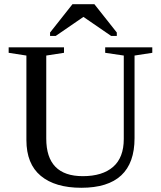

<svg xmlns="http://www.w3.org/2000/svg" viewBox="-20 -879 762 909"><path d="M372 -45Q465 -45 515.5 -89Q566 -133 566 -221V-616L478 -629V-655H701V-629L617 -616V-225Q617 10 365 10Q241 10 173 -46.5Q105 -103 105 -216V-616L21 -629V-655H283V-629L199 -616V-223Q199 -45 372 -45ZM217 -709V-725L323 -859H427L533 -725V-709H506L375 -799L244 -709Z"/></svg>

Font: Libra Serif Modern
Style: Regular
Weight: 400
Designer: Stefan Peev, Context Ltd
Foundry: Stefan Peev, Context Ltd
Version: Version 1.000